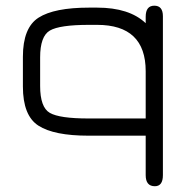

<svg xmlns="http://www.w3.org/2000/svg" viewBox="-20 -477 666 675"><path d="M121.1 -275.4V-174.8Q121.1 -99.6 155.3 -80.1Q189.5 -60.5 291 -60.5H492.2V-226.6Q492.2 -389.6 321.3 -389.6H293Q189.5 -389.6 155.3 -369.6Q121.1 -349.6 121.1 -275.4ZM60.5 -172.9V-277.3Q60.5 -379.9 115.7 -415Q170.9 -450.2 293 -450.2H321.3Q434.6 -450.2 492.2 -395.5V-418Q492.2 -457 522.5 -457Q552.7 -457 552.7 -419.9V138.7Q552.7 177.7 524.4 177.7Q492.2 177.7 492.2 138.7V0H291Q169.9 0 115.2 -35.2Q60.5 -70.3 60.5 -172.9Z"/></svg>

Font: Jura
Style: Medium
Weight: 500
Version: Version 2.6.1